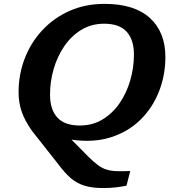

<svg xmlns="http://www.w3.org/2000/svg" viewBox="-20 -739 893 992"><path d="M283.5 112.5 145.5 -62.5Q108 -115.5 92 -162Q76 -208.5 76 -262.5Q76 -355 108 -437.5Q140 -520 199 -583.2Q258 -646.5 339.5 -682.8Q421 -719 520 -719Q674.5 -719 754.5 -646Q834.5 -573 834.5 -444.5Q834.5 -350 801.2 -265.8Q768 -181.5 705 -119.8Q642 -58 552.2 -29.5Q462.5 -1 349.5 -17.5L437.5 71.5Q465 98.5 486.2 114.2Q507.5 130 529.8 137Q552 144 581.2 145.2Q610.5 146.5 653 144.5L633.5 220.5Q607 225.5 579.2 229Q551.5 232.5 512 232.5Q455 232.5 416 220.2Q377 208 346.2 181.8Q315.5 155.5 283.5 112.5ZM238.5 -250Q238.5 -173.5 276 -132Q313.5 -90.5 392.5 -90.5Q458 -90.5 509.8 -121.8Q561.5 -153 597.8 -205.8Q634 -258.5 653 -323.8Q672 -389 672 -457Q672 -533.5 634.5 -575Q597 -616.5 518 -616.5Q452.5 -616.5 400.8 -585.2Q349 -554 312.8 -501.2Q276.5 -448.5 257.5 -383.2Q238.5 -318 238.5 -250Z"/></svg>

Font: Newsreader Caption SemiBold
Style: Italic
Weight: 600
Italic angle: -17°
Designer: Hugues Gentile
Foundry: Production Type
Version: Version 1.001